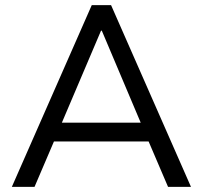

<svg xmlns="http://www.w3.org/2000/svg" viewBox="-20 -725 787 745"><path d="M26 0 336 -705H411L721 0H632L546 -201L588 -176H158L200 -201L114 0ZM372 -606 212 -230 188 -249H558L534 -230L375 -606Z"/></svg>

Font: Nunito Sans 10pt
Style: Regular
Weight: 400
Designer: Vernon Adams
Foundry: Vernon Adams
Version: Version 3.101;gftools[0.9.27]